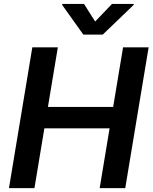

<svg xmlns="http://www.w3.org/2000/svg" viewBox="-20 -972 788 992"><path d="M26.3 0 147 -727.3H278.8L227.6 -419.4H564.6L615.8 -727.3H747.9L627.1 0H495L546.2 -308.9H209.2L158 0ZM301.8 -951.7H414.1L471.6 -860.8L558.6 -951.7H671.2L670.5 -946.7L511 -793.3H410.5L301.1 -946.7Z"/></svg>

Font: Inter P Semi Bold
Style: Italic
Weight: 600
Italic angle: 9.39999°
Designer: Rasmus Andersson
Foundry: rsms
Version: Version 3.018;git-588b23468